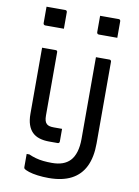

<svg xmlns="http://www.w3.org/2000/svg" viewBox="-104 -842 808 1120"><g transform="rotate(10 300.0 -282.0)"><path d="M201 -663Q187 -663 173 -663Q159 -663 145.5 -663Q132 -663 118 -663Q104 -663 90 -663Q87 -663 84.5 -664.5Q82 -666 80.5 -668.5Q79 -671 79 -674V-772Q93 -772 107 -772Q121 -772 134.5 -772Q148 -772 162 -772Q176 -772 190 -772Q195 -772 198 -769Q201 -766 201 -761ZM517 -665Q503 -665 489.5 -665Q476 -665 462 -665Q448 -665 434.5 -665Q421 -665 407 -665Q404 -665 401.5 -666.5Q399 -668 397.5 -670.5Q396 -673 396 -676V-774Q410 -774 423.5 -774Q437 -774 451 -774Q465 -774 478.5 -774Q492 -774 506 -774Q511 -774 514 -771Q517 -768 517 -763ZM175 -532Q177 -532 179.5 -531.5Q182 -531 183 -529Q185 -528 185.5 -525.5Q186 -523 186 -521Q186 -474 186 -427Q186 -380 186 -333Q186 -286 186 -239.5Q186 -193 186 -146Q186 -128 189.5 -116Q193 -104 201 -97Q208 -91 218 -88.5Q228 -86 243 -86Q252 -86 261 -86Q270 -86 279 -86H292Q292 -68 292 -49Q292 -30 292 -11Q292 -6 289 -3Q286 0 281 0Q268 0 255.5 0Q243 0 230 0Q198 0 172.5 -8Q147 -16 130 -33Q113 -50 104 -76.5Q95 -103 95 -141Q95 -191 95 -241Q95 -291 95 -340.5Q95 -390 95 -440Q95 -463 95 -486Q95 -509 95 -532Q108 -532 121.5 -532Q135 -532 148.5 -532Q162 -532 175 -532ZM494 -532Q498 -532 500 -530.5Q502 -529 503.5 -527Q505 -525 505 -521Q505 -456 505 -397.5Q505 -339 505 -282.5Q505 -226 505 -166Q505 -106 505 -37Q505 44 478.5 99Q452 154 398.5 182Q345 210 264 210Q230 210 199 206Q168 202 146.5 195Q125 188 117 181Q116 179 115 177.5Q114 176 114 173Q114 153 114 133.5Q114 114 114 94H130Q150 103 171.5 109Q193 115 217 117.5Q241 120 268 120Q304 120 330.5 110.5Q357 101 375 82Q394 62 404 29Q414 -4 414 -48Q414 -121 414 -183.5Q414 -246 414 -308.5Q414 -371 414 -442Q414 -465 414 -487.5Q414 -510 414 -532Q434 -532 454 -532Q474 -532 494 -532Z"/></g></svg>

Font: Recursive
Style: Regular
Weight: 400
Version: Version 1.085